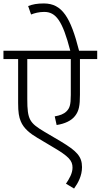

<svg xmlns="http://www.w3.org/2000/svg" viewBox="-20 -916 583 1112"><path d="M543 -574V-622H438C389 -815 340 -896 234 -896C195 -896 169 -891 143 -881L160 -832C180 -840 206 -847 236 -847C303 -847 342 -797 387 -622H0V-574H85V-319C85 -265 90 -238 100 -214C117 -171 157 -141 196 -118L285 -65C379 -10 400 14 400 55C400 88 381 120 362 148L409 176C433 143 455 101 455 52C455 -11 423 -42 332 -97L237 -153C152 -204 138 -222 138 -342V-574H390V-366C390 -307 383 -289 365 -271C349 -255 326 -247 297 -242L308 -192C355 -199 394 -217 415 -245C437 -273 443 -304 443 -367V-574Z"/></svg>

Font: Noto Sans Devanagari UI Light
Style: Regular
Weight: 300
Designer: Jelle Bosma - Monotype Design Team
Foundry: Monotype Imaging Inc.
Version: Version 2.004